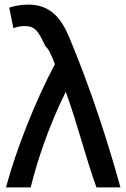

<svg xmlns="http://www.w3.org/2000/svg" viewBox="-20 -804 547 832"><path d="M265 -406C190 -256 140 -102 113 8H6C48 -150 132 -365 218 -526C203 -563 193 -590 176 -605C143 -675 131 -692 80 -691C63 -690 49 -686 38 -682L20 -771C38 -777 68 -784 103 -784C199 -784 245 -724 279 -645C377 -411 451 -176 502 8H398C356 -105 314 -273 265 -406Z"/></svg>

Font: Repo Medium
Style: Regular
Weight: 500
Designer: Stefan Peev
Foundry: Context Ltd
Version: Version 1.502